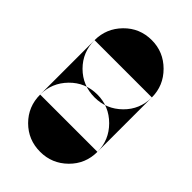

<svg xmlns="http://www.w3.org/2000/svg" viewBox="-137 -242 474 474"><g transform="rotate(45 100.0 -5.0)"><path d="M0 -100H200V90H0ZM100 -200Q58 -200 29 -170.5Q0 -141 0 -100Q0 -58 29 -29Q58 0 100 0Q141 0 170.5 -29Q200 -58 200 -100Q200 -141 170.5 -170.5Q141 -200 100 -200ZM100 -10Q58 -10 29 19.5Q0 49 0 90Q0 132 29 161Q58 190 100 190Q141 190 170.5 161Q200 132 200 90Q200 49 170.5 19.5Q141 -10 100 -10Z"/></g></svg>

Font: Wavefont Black
Style: Regular
Weight: 900
Version: Version 3.004;gftools[0.9.33]